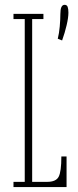

<svg xmlns="http://www.w3.org/2000/svg" viewBox="-20 -756 316 776"><path d="M213.5 -599.5Q219 -621 221.5 -649.2Q224 -677.5 224 -700Q224 -736.5 241 -736.5Q250.5 -736.5 253.5 -728Q256.5 -719.5 256.5 -705Q256.5 -684.5 249.2 -653.8Q242 -623 231 -592.5ZM34.5 0V-21H80V-679H34.5V-700H155.5V-679H110V-21H170.5Q206.5 -21 217.2 -41.8Q228 -62.5 228 -123.5H249V0Z"/></svg>

Font: Imbue 50pt Thin
Style: Regular
Weight: 100
Designer: Tyler Finck
Foundry: Etcetera Type Company
Version: Version 1.102; ttfautohint (v1.8.3)